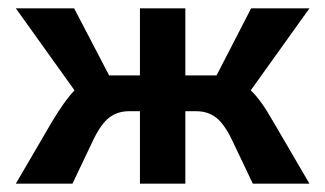

<svg xmlns="http://www.w3.org/2000/svg" viewBox="-20 -441 781 461"><path d="M582 -224Q606 -202 636 -149L723 0H587L538 -103Q519 -143 499 -158.5Q479 -174 451 -174H425V0H316V-174H290Q262 -174 242 -158.5Q222 -143 203 -103L154 0H18L105 -149Q137 -202 159 -224L18 -421H158L242 -260H251H316V-421H425V-260H490H500L583 -421H723Z"/></svg>

Font: EauTest
Style: Bold Italic
Weight: 700
Italic angle: -12°
Designer: Christian Thalmann (Catharsis Fonts)
Version: Version 0.001;PS 000.001;hotconv 1.0.88;makeotf.lib2.5.64775